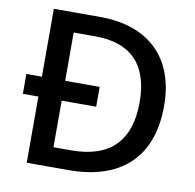

<svg xmlns="http://www.w3.org/2000/svg" viewBox="-80 -795 892 877"><g transform="rotate(10 366.5 -357.0)"><path d="M316 -714H100V-399H28V-307H100V0H294C533 0 673 -123 673 -364C673 -593 533 -714 316 -714ZM309 -623C468 -623 560 -541 560 -361C560 -182 470 -91 290 -91H208V-307H368V-399H208V-623Z"/></g></svg>

Font: Noto Sans Bamum Medium
Style: Regular
Weight: 500
Designer: Monotype Design Team
Foundry: Monotype Imaging Inc.
Version: Version 2.002